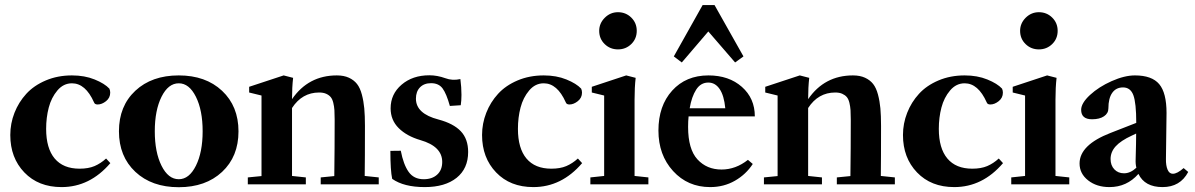

<svg xmlns="http://www.w3.org/2000/svg" viewBox="-20 -743 4816 774"><path d="M228 11.2Q134.8 11.2 78.1 -47.9Q21.5 -106.9 21.5 -198.7Q21.5 -245.1 38.3 -288.1Q55.2 -331.1 85.9 -364.7Q116.7 -398.4 164.6 -418.7Q212.4 -439 270 -439Q321.3 -439 361.6 -422.6Q401.9 -406.2 420.9 -385.7Q424.3 -377.9 424.3 -369.6Q424.3 -348.6 407.5 -335.2Q390.6 -321.8 373.5 -321.8Q361.8 -321.8 358.9 -330.6Q324.7 -407.2 270 -407.2Q235.8 -407.2 211.4 -378.4Q187 -349.6 176.5 -309.3Q166 -269 166 -223.6Q166 -145 200.4 -104Q234.9 -63 300.8 -63Q336.4 -63 361.1 -73.5Q385.7 -84 407.7 -104L424.8 -85.4Q342.3 11.2 228 11.2Z M700.7 11.7Q591.8 11.7 525.6 -50.3Q459.5 -112.3 459.5 -213.9Q459.5 -315.4 525.6 -377.2Q591.8 -439 700.7 -439Q809.1 -439 875.2 -377Q941.4 -314.9 941.4 -213.4Q941.4 -111.8 875.2 -50Q809.1 11.7 700.7 11.7ZM700.7 -20.5Q742.7 -20.5 769.8 -75Q796.9 -129.4 796.9 -213.9Q796.9 -298.3 769.8 -352.8Q742.7 -407.2 700.7 -407.2Q658.2 -407.2 631.1 -352.8Q604 -298.3 604 -213.9Q604 -129.4 631.1 -75Q658.2 -20.5 700.7 -20.5Z M979 0V-27.8L1034.2 -33.2V-357.9L984.4 -370.1V-393.1L1123.5 -439L1161.6 -429.2Q1157.2 -390.6 1157.2 -343.3Q1223.1 -439 1337.9 -439Q1366.2 -439 1386.5 -429.7Q1406.7 -420.4 1419.2 -404.5Q1431.6 -388.7 1438.7 -362.1Q1445.8 -335.4 1448.5 -306.2Q1451.2 -276.9 1451.2 -235.8Q1451.2 -99.1 1450.2 -33.7L1506.8 -27.8V0H1272.9V-27.8L1327.6 -33.2Q1329.1 -143.6 1329.1 -261.2Q1329.1 -284.2 1328.1 -299.1Q1327.1 -314 1323.5 -328.9Q1319.8 -343.8 1313 -351.8Q1306.2 -359.9 1294.7 -365Q1283.2 -370.1 1266.6 -370.1Q1197.8 -370.1 1157.2 -307.6V-33.7L1212.9 -27.8V0Z M1692.4 11.2Q1607.9 11.2 1561 -22Q1553.7 -55.7 1553.7 -134.8L1595.7 -135.3Q1606.4 -79.6 1627.4 -50Q1648.4 -20.5 1688 -20.5Q1722.2 -20.5 1742.4 -39.1Q1762.7 -57.6 1762.7 -90.3Q1762.7 -152.8 1674.8 -178.2Q1619.6 -194.3 1587.2 -226.6Q1554.7 -258.8 1554.7 -306.2Q1554.7 -363.8 1598.9 -401.6Q1643.1 -439.5 1710.9 -439.5Q1742.7 -439.5 1775.4 -427.7Q1803.7 -417 1835.9 -424.3Q1840.3 -391.6 1840.3 -360.4Q1840.3 -337.9 1837.4 -318.8L1793.5 -315.9Q1779.8 -365.2 1764.2 -386.5Q1748.5 -407.7 1717.8 -407.7Q1689.5 -407.7 1673.1 -390.9Q1656.7 -374 1656.7 -345.2Q1656.7 -284.7 1747.6 -261.2Q1808.1 -245.1 1837.6 -213.9Q1867.2 -182.6 1867.2 -130.4Q1867.2 -63.5 1820.6 -26.1Q1773.9 11.2 1692.4 11.2Z M2129.9 11.2Q2036.6 11.2 1980 -47.9Q1923.3 -106.9 1923.3 -198.7Q1923.3 -245.1 1940.2 -288.1Q1957 -331.1 1987.8 -364.7Q2018.6 -398.4 2066.4 -418.7Q2114.3 -439 2171.9 -439Q2223.1 -439 2263.4 -422.6Q2303.7 -406.2 2322.8 -385.7Q2326.2 -377.9 2326.2 -369.6Q2326.2 -348.6 2309.3 -335.2Q2292.5 -321.8 2275.4 -321.8Q2263.7 -321.8 2260.7 -330.6Q2226.6 -407.2 2171.9 -407.2Q2137.7 -407.2 2113.3 -378.4Q2088.9 -349.6 2078.4 -309.3Q2067.9 -269 2067.9 -223.6Q2067.9 -145 2102.3 -104Q2136.7 -63 2202.6 -63Q2238.3 -63 2262.9 -73.5Q2287.6 -84 2309.6 -104L2326.7 -85.4Q2244.1 11.2 2129.9 11.2Z M2395.5 -618.7Q2395.5 -648.9 2418 -671.4Q2440.4 -693.8 2471.2 -693.8Q2502.9 -693.8 2524.9 -672.1Q2546.9 -650.4 2546.9 -618.7Q2546.9 -586.9 2524.9 -565.4Q2502.9 -543.9 2471.2 -543.9Q2439.5 -543.9 2417.5 -565.4Q2395.5 -586.9 2395.5 -618.7ZM2359.9 0V-27.8L2415.5 -33.7V-357.9L2365.7 -370.1V-393.1L2504.4 -439L2542.5 -429.2Q2538.1 -390.6 2538.1 -341.8V-33.7L2593.8 -27.8V0Z M2728.5 -491.2 2696.3 -515.6 2812.5 -722.7H2860.4L2977.1 -515.6L2943.4 -491.2L2835.4 -616.2ZM2842.8 11.2Q2752.4 11.2 2693.4 -53.5Q2634.3 -118.2 2634.3 -216.8Q2634.3 -316.4 2689.7 -377.7Q2745.1 -439 2835.9 -439Q2918.5 -439 2970.7 -392.8Q3022.9 -346.7 3022.9 -273.9H2755.9Q2753.9 -254.9 2753.9 -231.4Q2753.9 -141.6 2791.5 -100.6Q2829.1 -59.6 2888.7 -59.6Q2945.8 -59.6 2995.1 -98.6L3014.6 -82Q2987.3 -40 2942.6 -14.4Q2897.9 11.2 2842.8 11.2ZM2835.4 -410.2Q2804.7 -410.2 2786.4 -381.6Q2768.1 -353 2760.3 -306.6H2903.8Q2898.9 -357.9 2881.1 -384Q2863.3 -410.2 2835.4 -410.2Z M3059.6 0V-27.8L3114.7 -33.2V-357.9L3064.9 -370.1V-393.1L3204.1 -439L3242.2 -429.2Q3237.8 -390.6 3237.8 -343.3Q3303.7 -439 3418.5 -439Q3446.8 -439 3467 -429.7Q3487.3 -420.4 3499.8 -404.5Q3512.2 -388.7 3519.3 -362.1Q3526.4 -335.4 3529.1 -306.2Q3531.7 -276.9 3531.7 -235.8Q3531.7 -99.1 3530.8 -33.7L3587.4 -27.8V0H3353.5V-27.8L3408.2 -33.2Q3409.7 -143.6 3409.7 -261.2Q3409.7 -284.2 3408.7 -299.1Q3407.7 -314 3404.1 -328.9Q3400.4 -343.8 3393.6 -351.8Q3386.7 -359.9 3375.2 -365Q3363.8 -370.1 3347.2 -370.1Q3278.3 -370.1 3237.8 -307.6V-33.7L3293.5 -27.8V0Z M3826.7 11.2Q3733.4 11.2 3676.8 -47.9Q3620.1 -106.9 3620.1 -198.7Q3620.1 -245.1 3637 -288.1Q3653.8 -331.1 3684.6 -364.7Q3715.3 -398.4 3763.2 -418.7Q3811 -439 3868.7 -439Q3919.9 -439 3960.2 -422.6Q4000.5 -406.2 4019.5 -385.7Q4022.9 -377.9 4022.9 -369.6Q4022.9 -348.6 4006.1 -335.2Q3989.3 -321.8 3972.2 -321.8Q3960.4 -321.8 3957.5 -330.6Q3923.3 -407.2 3868.7 -407.2Q3834.5 -407.2 3810.1 -378.4Q3785.6 -349.6 3775.1 -309.3Q3764.6 -269 3764.6 -223.6Q3764.6 -145 3799.1 -104Q3833.5 -63 3899.4 -63Q3935.1 -63 3959.7 -73.5Q3984.4 -84 4006.3 -104L4023.4 -85.4Q3940.9 11.2 3826.7 11.2Z M4092.3 -618.7Q4092.3 -648.9 4114.7 -671.4Q4137.2 -693.8 4168 -693.8Q4199.7 -693.8 4221.7 -672.1Q4243.7 -650.4 4243.7 -618.7Q4243.7 -586.9 4221.7 -565.4Q4199.7 -543.9 4168 -543.9Q4136.2 -543.9 4114.3 -565.4Q4092.3 -586.9 4092.3 -618.7ZM4056.6 0V-27.8L4112.3 -33.7V-357.9L4062.5 -370.1V-393.1L4201.2 -439L4239.3 -429.2Q4234.9 -390.6 4234.9 -341.8V-33.7L4290.5 -27.8V0Z M4452.6 11.2Q4400.9 11.2 4366.5 -15.9Q4332 -43 4332 -84Q4332 -158.7 4456.5 -207L4560.5 -247.6Q4560.5 -328.1 4548.8 -359.4Q4537.1 -390.6 4507.3 -390.6Q4479 -390.6 4463.6 -368.7Q4448.2 -346.7 4448.2 -306.2Q4448.2 -286.1 4430.4 -274.2Q4412.6 -262.2 4382.3 -262.2Q4338.4 -262.2 4338.4 -300.3Q4338.4 -327.1 4374 -360.1Q4409.7 -393.1 4461.4 -416Q4513.2 -439 4555.2 -439Q4623.5 -439 4653.1 -403.8Q4682.6 -368.7 4682.6 -287.6Q4682.6 -255.9 4680.2 -102.1Q4679.7 -75.7 4686.8 -59.1Q4693.8 -42.5 4708 -42.5Q4725.6 -42.5 4751.5 -65.4L4770 -49.8Q4737.8 11.2 4666.5 11.2Q4594.7 11.2 4569.3 -42Q4522.5 11.2 4452.6 11.2ZM4457 -102.1Q4457 -76.2 4472.2 -60.3Q4487.3 -44.4 4511.2 -44.4Q4537.1 -44.4 4561 -66.9Q4557.1 -82.5 4558.1 -101.6Q4560.1 -170.9 4560.1 -204.6L4542.5 -196.3Q4498 -175.8 4477.5 -153.1Q4457 -130.4 4457 -102.1Z"/></svg>

Font: Elstob 14pt
Style: Bold
Weight: 700
Designer: Peter S. Baker
Version: Version 1.015